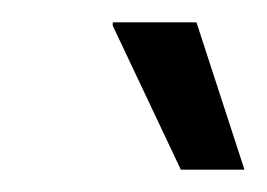

<svg xmlns="http://www.w3.org/2000/svg" viewBox="-20 -743 239 172"><path d="M142 -591 81 -720V-723H156L199 -591Z"/></svg>

Font: Archivo Condensed
Style: Italic
Weight: 400
Width: 3
Italic angle: -10°
Designer: Hector Gatti
Foundry: Omnibus-Type
Version: Version 2.001